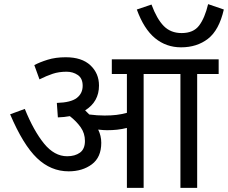

<svg xmlns="http://www.w3.org/2000/svg" viewBox="-20 -909 1103 929"><path d="M470 -218Q470 -148 424.5 -114Q379 -80 312 -80Q226 -80 159 -144Q92 -208 29 -356L100 -382Q143 -276 193 -214.5Q243 -153 305 -153Q343 -153 367 -170.5Q391 -188 391 -227Q391 -264 370.5 -293Q350 -322 318 -347Q291 -342 260 -341L255 -411Q323 -413 351.5 -435Q380 -457 380 -494Q380 -530 356.5 -546Q333 -562 302 -562Q265 -562 235 -552Q205 -542 171 -525L146 -594Q172 -608 210.5 -620Q249 -632 298 -632Q376 -632 417.5 -593Q459 -554 459 -495Q459 -417 392 -375Q403 -365 412 -355Q450 -350 486 -350Q518 -350 543 -353Q568 -356 594 -363V-551H521V-622H1038V-551H934V0H853V-551H675V0H594V-290Q570 -284 547 -281.5Q524 -279 498 -279Q481 -279 455 -282Q470 -252 470 -218ZM1063 -863Q1040 -763 986.5 -721.5Q933 -680 856 -680Q784 -680 730 -724.5Q676 -769 642 -863L713 -887Q739 -817 772.5 -783Q806 -749 859 -749Q916 -749 943.5 -785.5Q971 -822 987 -889Z"/></svg>

Font: Go Noto Current
Style: Regular
Weight: 400
Designer: Monotype Design Team
Foundry: Monotype Imaging Inc.
Version: Version 2.007; ttfautohint (v1.8) -l 8 -r 50 -G 200 -x 14 -D